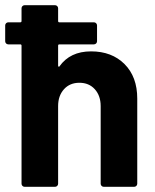

<svg xmlns="http://www.w3.org/2000/svg" viewBox="-31 -720 598 740"><path d="M498 -340V-12Q498 -7 494.5 -3.5Q491 0 486 0H369Q364 0 360.5 -3.5Q357 -7 357 -12V-311Q357 -351 334.5 -376Q312 -401 275 -401Q238 -401 215.5 -376Q193 -351 193 -311V-12Q193 -7 189.5 -3.5Q186 0 181 0H64Q59 0 55.5 -3.5Q52 -7 52 -12V-544Q52 -549 47 -549H1Q-4 -549 -7.5 -552.5Q-11 -556 -11 -561V-622Q-11 -627 -7.5 -630.5Q-4 -634 1 -634H47Q52 -634 52 -639V-688Q52 -693 55.5 -696.5Q59 -700 64 -700H181Q186 -700 189.5 -696.5Q193 -693 193 -688V-639Q193 -634 198 -634H331Q336 -634 339.5 -630.5Q343 -627 343 -622V-561Q343 -556 339.5 -552.5Q336 -549 331 -549H198Q193 -549 193 -544V-467Q193 -464 195 -463Q197 -462 198 -464Q239 -522 320 -522Q400 -522 449 -473Q498 -424 498 -340Z"/></svg>

Font: UMi
Style: Bold
Weight: 700
Designer: Peter Middis
Foundry: We Are UMi
Version: Version 1.0